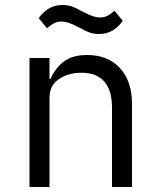

<svg xmlns="http://www.w3.org/2000/svg" viewBox="-20 -748 640 768"><path d="M98 0V-516H178V-432H182Q201 -476 235.5 -502Q270 -528 329 -528Q411 -528 459.5 -476Q508 -424 508 -331V0H428V-317Q428 -387 397 -422Q366 -457 306 -457Q253 -457 215.5 -431.5Q178 -406 178 -358V0ZM303 -635 296 -638 292 -640Q270 -652 254 -657Q238 -662 226 -662Q211 -662 197.5 -655.5Q184 -649 168 -635L135 -675Q150 -698 174 -713Q198 -728 230 -728Q251 -728 268 -722Q285 -716 303 -705L310 -702L314 -700Q336 -688 352 -683Q368 -678 380 -678Q396 -678 409 -684.5Q422 -691 438 -705L471 -665Q456 -642 432 -627Q408 -612 376 -612Q355 -612 338 -618Q321 -624 303 -635Z"/></svg>

Font: iA Writer Quattro V
Style: Regular
Weight: 400
Designer: Mike Abbink, Paul van der Laan, Pieter van Rosmalen, Oliver Reichenstein
Foundry: Information Architects Inc.
Version: Version 2.000